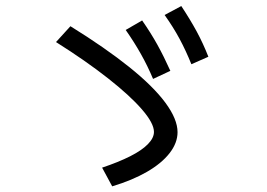

<svg xmlns="http://www.w3.org/2000/svg" viewBox="-20 -708 904 651"><path d="M502 -260.7Q502 -290 461.4 -336.9Q420.9 -383.8 345.7 -442.9Q270.5 -502 169.9 -565.4L218.8 -619.1Q336.9 -545.9 418.5 -480.5Q500 -415 541 -359.4Q582 -303.7 582 -259.8Q582 -223.6 555.2 -189Q528.3 -154.3 478.5 -125.5Q428.7 -96.7 360.4 -76.2L326.2 -139.6Q381.8 -158.2 421.4 -178.2Q460.9 -198.2 481.4 -219.2Q502 -240.2 502 -260.7ZM406.2 -606.4 461.9 -638.7Q491.2 -596.7 513.7 -556.2Q536.1 -515.6 557.6 -467.8L499 -440.4Q480.5 -484.4 458 -524.4Q435.5 -564.5 406.2 -606.4ZM538.1 -657.2 594.7 -687.5Q625 -641.6 647 -601.1Q668.9 -560.5 686.5 -515.6L628.9 -490.2Q610.4 -536.1 588.9 -576.2Q567.4 -616.2 538.1 -657.2Z"/></svg>

Font: Pretendard GOV Variable
Style: Regular
Weight: 400
Designer: Base glyphs from Inter by Rasmus Andersson; Hangul glyphs from Noto Sans CJK(Source Han Sans) by Jang Soo-young and Kang
Foundry: Kil Hyung-jin
Version: Version 1.307;Glyphs 3.2 (3192)